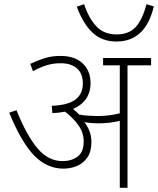

<svg xmlns="http://www.w3.org/2000/svg" viewBox="-20 -900 757 920"><path d="M418 -219Q418 -174 399 -146Q380 -118 349.5 -105Q319 -92 284 -92Q206 -92 145 -153.5Q84 -215 24 -360L59 -372Q107 -252 159 -190Q211 -128 280 -128Q322 -128 351.5 -149.5Q381 -171 381 -222Q381 -264 356 -299.5Q331 -335 291 -365Q263 -359 231 -358L228 -393Q306 -396 341.5 -423Q377 -450 377 -500Q377 -548 348.5 -572.5Q320 -597 271 -597Q235 -597 204 -587.5Q173 -578 138 -559L125 -594Q161 -611 194.5 -621.5Q228 -632 270 -632Q338 -632 376 -596.5Q414 -561 414 -500Q414 -459 393 -427.5Q372 -396 330 -378Q345 -366 359 -351Q382 -347 405 -345.5Q428 -344 448 -344Q473 -344 499.5 -347Q526 -350 554 -357V-587H474V-622H704V-587H591V0H554V-321Q529 -315 504 -312Q479 -309 454 -309Q416 -309 384 -315Q400 -295 409 -271Q418 -247 418 -219ZM717 -869Q677 -701 538 -701Q468 -701 422.5 -744.5Q377 -788 348 -868L383 -880Q406 -811 442.5 -773Q479 -735 539 -735Q598 -735 630.5 -771Q663 -807 682 -880Z"/></svg>

Font: Noto Sans ExtraLight
Style: Regular
Weight: 200
Designer: Monotype Design Team
Foundry: Monotype Imaging Inc.
Version: Version 2.007